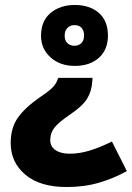

<svg xmlns="http://www.w3.org/2000/svg" viewBox="-20 -569 530 772"><path d="M352 -256 351 -242Q349 -204 331 -173.5Q313 -143 261 -108Q214 -76 198 -54.5Q182 -33 182 -6Q182 20 203 34.5Q224 49 261 49Q300 49 342 36Q384 23 430 0L490 119Q438 148 378.5 165.5Q319 183 248 183Q141 183 82 133.5Q23 84 23 6Q23 -54 51 -94.5Q79 -135 139 -177Q181 -205 194 -220Q207 -235 211 -248L214 -256ZM281 -549Q341 -549 377.5 -517Q414 -485 414 -426Q414 -369 377.5 -336.5Q341 -304 281 -304Q221 -304 183 -338.5Q145 -373 145 -425Q145 -485 183.5 -517Q222 -549 281 -549ZM279 -468Q262 -468 251 -456.5Q240 -445 240 -426Q240 -406 251 -395.5Q262 -385 279 -385Q296 -385 307 -395.5Q318 -406 318 -427Q318 -445 308.5 -456.5Q299 -468 279 -468Z"/></svg>

Font: Noto Sans Myanmar ExtraBold
Style: Regular
Weight: 800
Designer: Monotype Design Team
Foundry: Monotype Imaging Inc.
Version: Version 2.107; ttfautohint (v1.8.4.7-5d5b)